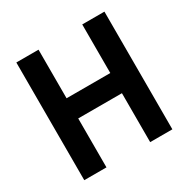

<svg xmlns="http://www.w3.org/2000/svg" viewBox="-158 -844 973 989"><g transform="rotate(-30 328.0 -350.0)"><path d="M66 0V-700H198V-411H458V-700H590V0H458V-291H198V0Z"/></g></svg>

Font: Space 7353
Style: Regular
Weight: 400
Designer: Christine Claussen + Ruben Lyon  (Space 7353)
Version: Version 1.000;FEAKit 1.0